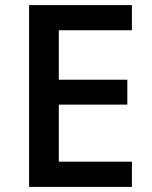

<svg xmlns="http://www.w3.org/2000/svg" viewBox="-20 -734 598 754"><path d="M498 0H94.2V-713.9H498V-615.2H210.9V-420.9H480V-323.2H210.9V-99.1H498Z"/></svg>

Font: f1_46825          
Style: Regular
Weight: 600
Foundry: Ascender Corporation
Version: Version 1.10